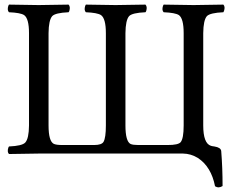

<svg xmlns="http://www.w3.org/2000/svg" viewBox="-20 -667 1019 834"><path d="M774.9 0H148.9Q147.9 0 19 2Q10.3 -6.8 16.1 -25.4Q17.6 -29.3 19 -30.8Q76.2 -33.2 89.8 -47.9Q105.5 -65.4 106 -122.1V-522.9Q106 -586.9 84.5 -601.6Q68.4 -611.8 19 -613.8Q10.3 -622.6 16.1 -641.6Q17.6 -645.5 19 -647Q119.6 -645 147.9 -645Q181.6 -645 277.8 -647Q286.6 -638.2 281.2 -619.6Q279.8 -615.7 277.8 -613.8Q220.7 -611.3 207 -597.2Q191.4 -579.6 190.9 -522.9V-122.1Q190.9 -53.2 213.9 -42Q225.1 -37.1 250 -37.1H389.2Q421.4 -37.1 429.7 -50.8Q439.9 -68.8 439.9 -122.1V-522.9Q439.9 -586.9 418.5 -601.6Q402.3 -611.8 353 -613.8Q344.2 -622.6 350.1 -641.6Q351.6 -645.5 353 -647Q453.6 -645 481.9 -645Q515.6 -645 611.8 -647Q620.6 -638.2 615.2 -619.6Q613.8 -615.7 611.8 -613.8Q554.7 -611.3 541 -597.2Q525.4 -579.6 524.9 -522.9V-122.1Q524.9 -52.7 547.4 -41.5Q557.6 -37.1 580.1 -37.1H709Q753.9 -37.1 764.6 -49.3Q777.8 -65.4 777.8 -122.1V-522.9Q777.8 -586.9 756.8 -601.6Q740.7 -611.8 690.9 -613.8Q682.1 -622.6 688 -641.6Q689.5 -645.5 690.9 -647Q789.6 -645 820.8 -645Q851.6 -645 950.2 -647Q959 -638.2 953.1 -619.6Q951.7 -615.7 950.2 -613.8Q893.1 -611.3 878.9 -597.2Q863.3 -579.6 862.8 -522.9V-122.1Q862.8 -44.4 896 -33.7Q902.3 -31.7 911.1 -30.8Q939 -26.4 940.9 -11.2Q946.8 61.5 946.8 141.1Q929.7 151.9 914.1 142.1Q897.5 57.1 839.4 19Q809.1 0.5 774.9 0Z"/></svg>

Font: Linux Libertine Display O
Style: Regular
Weight: 400
Designer: Philipp H. Poll
Foundry: Philipp H. Poll
Version: Version 5.0.9